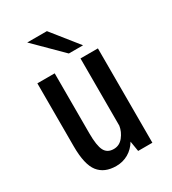

<svg xmlns="http://www.w3.org/2000/svg" viewBox="-171 -780 793 883"><g transform="rotate(-30 225.0 -338.5)"><path d="M329.5 -547.5H254L113.5 -687H218ZM185 10Q122.5 10 91.2 -30Q60 -70 60 -166V-501H152V-182.5Q152 -117 166 -90.2Q180 -63.5 214 -63.5Q244.5 -63.5 264.5 -88.8Q284.5 -114 289 -144V-501H381.5V0H306L297 -54.5Q278.5 -23.5 249.5 -6.8Q220.5 10 185 10Z"/></g></svg>

Font: League Mono Condensed
Style: Regular
Weight: 400
Width: 1
Designer: Tyler Finck
Foundry: The League of Moveable Type / Tyler Finck
Version: Version 2.210